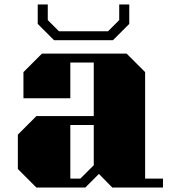

<svg xmlns="http://www.w3.org/2000/svg" viewBox="-20 -840 770 860"><path d="M143 0H362L423 -61L483 0H710V-40H630V-517L547 -600H168L85 -517V-400H295V-560H400V-320H143L60 -237V-83ZM295 -280H400V-100L340 -40H295ZM486 -660 559 -733V-820H514V-750L464 -700H244L194 -750V-820H149V-733L222 -660Z"/></svg>

Font: Kumar One
Style: Regular
Weight: 400
Designer: Parimal Parmar
Foundry: Indian Type Foundry
Version: Version 1.000;PS 1.000;hotconv 1.0.88;makeotf.lib2.5.647800